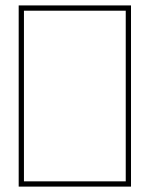

<svg xmlns="http://www.w3.org/2000/svg" viewBox="-20 -692 556 712"><path d="M49.3 0V-671.9H465.8V0ZM68.8 -19.5H446.3V-652.3H68.8Z"/></svg>

Font: Belanosima
Style: Bold
Weight: 700
Designer: The DocRepair Project, Santiago Orozco
Foundry: Google
Version: Version 2.000